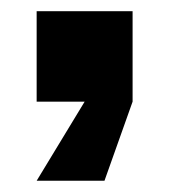

<svg xmlns="http://www.w3.org/2000/svg" viewBox="-20 -180 300 340"><path d="M44.9 -160.2H214.8V0L165 140.1H44.9L129.9 0H44.9Z"/></svg>

Font: TASA Explorer
Style: Regular
Weight: 900
Designer: Weizhong Zhang
Foundry: Local Remote
Version: Version 1.000;Glyphs 3.1.2 (3151)